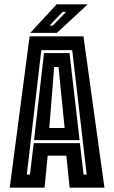

<svg xmlns="http://www.w3.org/2000/svg" viewBox="-20 -868 528 888"><path d="M25 0 117 -700H366L463 0H302L287 -148H200.5L186 0ZM104 -60.5H118.5L136 -206H349.5L366.5 -60.5H381L314 -636H171ZM137.5 -220 183.5 -622.5H301.5L348 -220ZM208 -276H279L250.5 -558H230.5ZM120 -716 242 -848H385.5L243.5 -716ZM209.5 -750H224.5L285.5 -813H269.5Z"/></svg>

Font: Tourney Condensed Regular
Style: Bold
Weight: 700
Width: 3
Designer: Tyler Finck
Foundry: Etcetera Type Co
Version: Version 1.010; ttfautohint (v1.8.3)